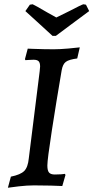

<svg xmlns="http://www.w3.org/2000/svg" viewBox="-20 -869 438 900"><path d="M202 -93Q202 -69 210 -60Q218 -51 237 -51Q254 -51 267 -52Q280 -53 284 -54L287 -49L272 3Q258 2 218.5 1Q179 0 139 0Q107 0 68 4.5Q29 9 17 11L31 -41Q76 -50 93.5 -67.5Q111 -85 115 -127L166 -535Q168 -553 168 -557Q168 -575 161 -582Q154 -589 137 -589Q126 -589 114.5 -588Q103 -587 99 -587Q99 -588 98 -589.5Q97 -591 97 -592L110 -641L134 -640Q188 -638 232 -638Q259 -638 300 -641.5Q341 -645 354 -647L342 -595Q303 -590 288.5 -579Q274 -568 269 -539Q244 -393 223 -257Q202 -121 202 -93ZM242 -701H226Q208 -717 166.5 -755.5Q125 -794 99 -817L120 -847L133 -849Q143 -845 201 -811L244 -787L307 -818Q364 -848 371 -849L383 -847L398 -817Q366 -794 315 -755.5Q264 -717 242 -701Z"/></svg>

Font: Alegreya SC Medium
Style: Italic
Weight: 500
Italic angle: -7°
Designer: Juan Pablo del Peral
Foundry: Huerta Tipografica
Version: Version 2.007; ttfautohint (v1.6)